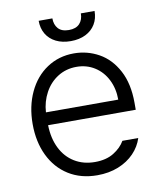

<svg xmlns="http://www.w3.org/2000/svg" viewBox="-81 -772 712 849"><g transform="rotate(-10 274.5 -348.0)"><path d="M44.9 -261.7Q44.9 -341.3 74.5 -404.3Q104 -467.3 157.2 -502.7Q210.4 -538.1 278.3 -538.1Q338.4 -538.1 390.1 -509.3Q441.9 -480.5 473.4 -421.4Q504.9 -362.3 504.9 -276.4V-245.1H111.3Q112.8 -185.5 134.8 -141.4Q156.7 -97.2 196.3 -73Q235.8 -48.8 288.1 -48.8Q338.4 -48.8 372.3 -69.8Q406.2 -90.8 422.9 -120.1H494.1Q482.4 -83 453.9 -53.2Q425.3 -23.4 382.8 -6.3Q340.3 10.7 288.1 10.7Q214.4 10.7 159.4 -23.7Q104.5 -58.1 74.7 -119.9Q44.9 -181.6 44.9 -261.7ZM436.5 -302.7Q436.5 -352.1 416.5 -392.1Q396.5 -432.1 360.6 -454.8Q324.7 -477.5 279.3 -477.5Q232.4 -477.5 195.3 -454.1Q158.2 -430.7 136.5 -390.6Q114.7 -350.6 111.8 -302.7ZM275.4 -593.8Q237.3 -593.8 209 -607.9Q180.7 -622.1 165.5 -647.7Q150.4 -673.3 150.4 -707H211.9Q211.9 -678.7 227.5 -661.1Q243.2 -643.6 275.4 -643.6Q307.6 -643.6 323.7 -661.1Q339.8 -678.7 339.8 -707H401.4Q401.4 -673.3 386 -647.7Q370.6 -622.1 342 -607.9Q313.5 -593.8 275.4 -593.8Z"/></g></svg>

Font: Pretendard GOV Light
Style: Regular
Weight: 300
Designer: Base glyphs from Inter by Rasmus Andersson; Hangeul glyphs from Noto Sans CJK(Source Han Sans) by Jang Soo-young and Kan
Foundry: Kil Hyung-jin
Version: Version 1.309